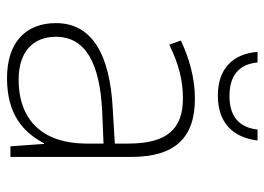

<svg xmlns="http://www.w3.org/2000/svg" viewBox="-126 -636 772 561"><g transform="rotate(90 260.5 -356.0)"><path d="M391 -722H359C353 -670 323 -640 261 -640C200 -640 168 -669 163 -722H132C138 -648 183 -606 260 -606C337 -606 382 -648 391 -722ZM269 -539C208 -539 150 -522 99 -498L111 -464C166 -491 214 -504 268 -504C356 -504 400 -459 400 -345V-305L300 -299C139 -291 48 -238 48 -133C48 -44 105 10 209 10C314 10 367 -37 399 -98H401L408 0H439V-353C439 -482 382 -539 269 -539ZM304 -268 400 -272V-219C399 -101 338 -24 213 -24C134 -24 88 -64 88 -133C88 -221 168 -261 304 -268Z"/></g></svg>

Font: Noto Sans Thai Looped ExtraLight
Style: Regular
Weight: 200
Designer: Sasikarn Vongin, Ben Mitchell
Foundry: The Fontpad Ltd
Version: Version 1.001